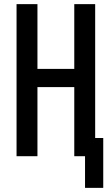

<svg xmlns="http://www.w3.org/2000/svg" viewBox="-20 -755 540 928"><path d="M479 153H391V0H339V-334H161V0H60V-735H161V-422H339V-735H440V-88H479Z"/></svg>

Font: Iosevka SS18 Semibold
Style: Regular
Weight: 600
Monospace: yes
Designer: Belleve Invis
Foundry: Belleve Invis
Version: Version 25.1.1; ttfautohint (v1.8.4)